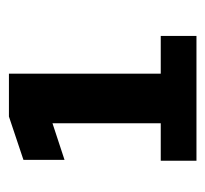

<svg xmlns="http://www.w3.org/2000/svg" viewBox="-35 -705 460 430"><g transform="rotate(-90 195.0 -490.0)"><path d="M50 -280V-360H134V-602.5L52 -575.5V-667.5L149 -700H245V-360H329.5V-280Z"/></g></svg>

Font: Trispace Thin SemiBold
Style: Regular
Weight: 600
Version: Version 1.210